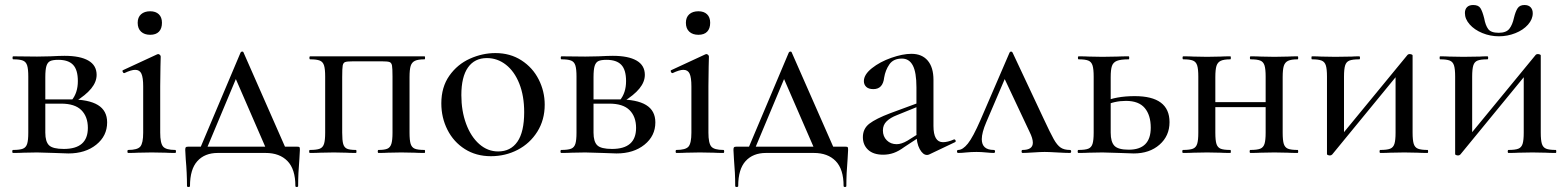

<svg xmlns="http://www.w3.org/2000/svg" viewBox="-20 -611 6260 767"><path d="M181 -386Q219 -388 238 -388Q300 -388 333 -369Q366 -350 366 -312Q366 -284 344.5 -257.5Q323 -231 279 -204L266 -210Q291 -240 291 -287Q291 -332 272 -352Q253 -372 213 -372Q191 -372 180.5 -367Q170 -362 165.5 -347.5Q161 -333 161 -303V-81Q161 -45 176 -30.5Q191 -16 235 -16Q331 -16 331 -100Q331 -145 305 -171Q279 -197 224 -197H132L131 -214H259Q334 -214 371 -191.5Q408 -169 408 -122Q408 -68 364.5 -33Q321 2 253 2Q238 2 196 0Q148 -2 128 -2L74 -1Q59 0 32 0Q29 0 29 -6Q29 -12 32 -12Q59 -12 71.5 -17Q84 -22 88.5 -36.5Q93 -51 93 -81V-305Q93 -335 88.5 -349.5Q84 -364 71.5 -369Q59 -374 33 -374Q30 -374 30 -380Q30 -386 33 -386L128 -385Z M492 -12Q529 -12 540.5 -25.5Q552 -39 552 -81V-266Q552 -301 545 -316.5Q538 -332 520 -332Q504 -332 477 -319H476Q472 -319 470 -324.5Q468 -330 472 -331L608 -394L612 -395Q615 -395 618.5 -392Q622 -389 622 -385Q622 -378 621 -345Q620 -312 620 -267V-81Q620 -39 631.5 -25.5Q643 -12 680 -12Q683 -12 683 -6Q683 0 680 0Q656 0 641 -1L586 -2L531 -1Q516 0 492 0Q489 0 489 -6Q489 -12 492 -12ZM530 -520Q530 -542 543.5 -554Q557 -566 580 -566Q602 -566 614.5 -554Q627 -542 627 -520Q627 -497 615 -484.5Q603 -472 580 -472Q557 -472 543.5 -484.5Q530 -497 530 -520Z M953 -401 1129 -1H1050L917 -307L946 -352L799 -1H772L941 -401Q943 -405 947.5 -405Q952 -405 953 -401ZM722 25Q720 -3 720 -12Q720 -20 722 -22.5Q724 -25 731 -25H1168Q1175 -25 1176.5 -23Q1178 -21 1178 -12Q1178 -4 1176 24Q1171 82 1171 132Q1171 136 1165.5 136Q1160 136 1160 132Q1160 65 1128.5 32.5Q1097 0 1041 0H850Q798 0 768.5 32.5Q739 65 739 132Q739 136 733 136Q727 136 727 132Q727 80 722 25Z M1676 0Q1650 0 1636 -1L1583 -2L1530 -1Q1516 0 1492 0Q1489 0 1489 -6Q1489 -12 1492 -12Q1516 -12 1527.5 -17Q1539 -22 1543.5 -36.5Q1548 -51 1548 -81V-305Q1548 -338 1546 -349Q1544 -360 1536.5 -363Q1529 -366 1506 -366H1390Q1366 -366 1358.5 -363Q1351 -360 1349 -349Q1347 -338 1347 -303V-81Q1347 -50 1351 -36Q1355 -22 1366 -17Q1377 -12 1402 -12Q1404 -12 1404 -6Q1404 0 1402 0Q1377 0 1363 -1L1314 -2L1260 -1Q1245 0 1218 0Q1215 0 1215 -6Q1215 -12 1218 -12Q1245 -12 1257.5 -17Q1270 -22 1274.5 -36.5Q1279 -51 1279 -81V-305Q1279 -335 1274.5 -349.5Q1270 -364 1257.5 -369Q1245 -374 1219 -374Q1216 -374 1216 -380Q1216 -386 1219 -386H1676Q1678 -386 1678 -380Q1678 -374 1676 -374Q1650 -374 1637.5 -368Q1625 -362 1620.5 -347.5Q1616 -333 1616 -303V-81Q1616 -50 1620.5 -36Q1625 -22 1637 -17Q1649 -12 1676 -12Q1678 -12 1678 -6Q1678 0 1676 0Z M1743 -198Q1743 -263 1775 -308.5Q1807 -354 1857 -376.5Q1907 -399 1959 -399Q2018 -399 2063 -370Q2108 -341 2132 -293.5Q2156 -246 2156 -193Q2156 -132 2126.5 -85Q2097 -38 2048 -12.5Q1999 13 1941 13Q1882 13 1837 -15.5Q1792 -44 1767.5 -92.5Q1743 -141 1743 -198ZM2074 -163Q2074 -228 2054.5 -277Q2035 -326 2001 -352.5Q1967 -379 1925 -379Q1876 -379 1849.5 -341.5Q1823 -304 1823 -231Q1823 -168 1842 -116.5Q1861 -65 1894.5 -35.5Q1928 -6 1970 -6Q2020 -6 2047 -45Q2074 -84 2074 -163Z M2371 -386Q2409 -388 2428 -388Q2490 -388 2523 -369Q2556 -350 2556 -312Q2556 -284 2534.5 -257.5Q2513 -231 2469 -204L2456 -210Q2481 -240 2481 -287Q2481 -332 2462 -352Q2443 -372 2403 -372Q2381 -372 2370.5 -367Q2360 -362 2355.5 -347.5Q2351 -333 2351 -303V-81Q2351 -45 2366 -30.5Q2381 -16 2425 -16Q2521 -16 2521 -100Q2521 -145 2495 -171Q2469 -197 2414 -197H2322L2321 -214H2449Q2524 -214 2561 -191.5Q2598 -169 2598 -122Q2598 -68 2554.5 -33Q2511 2 2443 2Q2428 2 2386 0Q2338 -2 2318 -2L2264 -1Q2249 0 2222 0Q2219 0 2219 -6Q2219 -12 2222 -12Q2249 -12 2261.5 -17Q2274 -22 2278.5 -36.5Q2283 -51 2283 -81V-305Q2283 -335 2278.5 -349.5Q2274 -364 2261.5 -369Q2249 -374 2223 -374Q2220 -374 2220 -380Q2220 -386 2223 -386L2318 -385Z M2682 -12Q2719 -12 2730.5 -25.5Q2742 -39 2742 -81V-266Q2742 -301 2735 -316.5Q2728 -332 2710 -332Q2694 -332 2667 -319H2666Q2662 -319 2660 -324.5Q2658 -330 2662 -331L2798 -394L2802 -395Q2805 -395 2808.5 -392Q2812 -389 2812 -385Q2812 -378 2811 -345Q2810 -312 2810 -267V-81Q2810 -39 2821.5 -25.5Q2833 -12 2870 -12Q2873 -12 2873 -6Q2873 0 2870 0Q2846 0 2831 -1L2776 -2L2721 -1Q2706 0 2682 0Q2679 0 2679 -6Q2679 -12 2682 -12ZM2720 -520Q2720 -542 2733.5 -554Q2747 -566 2770 -566Q2792 -566 2804.5 -554Q2817 -542 2817 -520Q2817 -497 2805 -484.5Q2793 -472 2770 -472Q2747 -472 2733.5 -484.5Q2720 -497 2720 -520Z M3143 -401 3319 -1H3240L3107 -307L3136 -352L2989 -1H2962L3131 -401Q3133 -405 3137.5 -405Q3142 -405 3143 -401ZM2912 25Q2910 -3 2910 -12Q2910 -20 2912 -22.5Q2914 -25 2921 -25H3358Q3365 -25 3366.5 -23Q3368 -21 3368 -12Q3368 -4 3366 24Q3361 82 3361 132Q3361 136 3355.5 136Q3350 136 3350 132Q3350 65 3318.5 32.5Q3287 0 3231 0H3040Q2988 0 2958.5 32.5Q2929 65 2929 132Q2929 136 2923 136Q2917 136 2917 132Q2917 80 2912 25Z M3683 8Q3667 8 3654 -15.5Q3641 -39 3641 -79V-262Q3641 -322 3626.5 -349.5Q3612 -377 3583 -377Q3549 -377 3533 -354Q3517 -331 3512 -301Q3507 -255 3469 -255Q3450 -255 3440.5 -264Q3431 -273 3431 -287Q3431 -313 3463 -338.5Q3495 -364 3540.5 -380Q3586 -396 3621 -396Q3663 -396 3686 -369Q3709 -342 3709 -292V-108Q3709 -43 3747 -43Q3766 -43 3791 -54H3792Q3796 -54 3797.5 -49.5Q3799 -45 3795 -43L3692 6Q3688 8 3683 8ZM3427 -63Q3427 -97 3453 -117Q3479 -137 3537 -159L3651 -201L3654 -188L3563 -151Q3537 -141 3522 -126.5Q3507 -112 3507 -90Q3507 -66 3522.5 -50.5Q3538 -35 3562 -35Q3581 -35 3605 -49L3664 -86L3666 -72L3593 -24Q3570 -7 3550 0Q3530 7 3508 7Q3469 7 3448 -12.5Q3427 -32 3427 -63Z M3808 -12Q3826 -12 3846.5 -37.5Q3867 -63 3897 -132L4013 -401Q4015 -405 4019 -405Q4023 -405 4025 -401L4149 -137Q4176 -79 4189.5 -55Q4203 -31 4217 -21.5Q4231 -12 4254 -12Q4259 -12 4259 -6Q4259 0 4254 0Q4237 0 4203 -2Q4169 -4 4153 -4Q4138 -4 4108 -2Q4078 0 4065 0Q4061 0 4061 -6Q4061 -12 4065 -12Q4106 -12 4106 -41Q4106 -58 4093 -84L3988 -307L4018 -352L3920 -123Q3902 -81 3902 -55Q3902 -12 3950 -12Q3955 -12 3955 -6Q3955 0 3950 0Q3939 0 3919 -2Q3899 -4 3881 -4Q3860 -4 3840 -2Q3822 0 3808 0Q3803 0 3803 -6Q3803 -12 3808 -12Z M4489 -13Q4577 -13 4577 -101Q4577 -151 4553 -179.5Q4529 -208 4478 -208Q4432 -208 4393 -189L4387 -204Q4438 -227 4513 -227Q4652 -227 4652 -123Q4652 -68 4612 -33Q4572 2 4509 2Q4494 2 4452 0Q4404 -2 4384 -2L4330 -1Q4315 0 4288 0Q4285 0 4285 -6Q4285 -12 4288 -12Q4315 -12 4327.5 -17Q4340 -22 4344.5 -36.5Q4349 -51 4349 -81V-305Q4349 -335 4344.5 -349.5Q4340 -364 4327.5 -369Q4315 -374 4289 -374Q4286 -374 4286 -380Q4286 -386 4289 -386Q4315 -386 4330 -385L4384 -384L4443 -385Q4460 -386 4489 -386Q4491 -386 4491 -380Q4491 -374 4489 -374Q4457 -374 4442 -368Q4427 -362 4422 -347.5Q4417 -333 4417 -303V-81Q4417 -44 4432 -28.5Q4447 -13 4489 -13Z M4799 -203H5068V-183H4799ZM4707 -374Q4704 -374 4704 -380Q4704 -386 4707 -386Q4733 -386 4748 -385L4802 -384L4856 -385Q4870 -386 4895 -386Q4897 -386 4897 -380Q4897 -374 4895 -374Q4869 -374 4856.5 -368Q4844 -362 4839.5 -347.5Q4835 -333 4835 -303V-81Q4835 -50 4839.5 -36Q4844 -22 4856 -17Q4868 -12 4895 -12Q4897 -12 4897 -6Q4897 0 4895 0Q4869 0 4855 -1L4802 -2L4748 -1Q4733 0 4706 0Q4703 0 4703 -6Q4703 -12 4706 -12Q4733 -12 4745.5 -17Q4758 -22 4762.5 -36.5Q4767 -51 4767 -81V-305Q4767 -335 4762.5 -349.5Q4758 -364 4745.5 -369Q4733 -374 4707 -374ZM4976 -374Q4973 -374 4973 -380Q4973 -386 4976 -386Q5002 -386 5017 -385L5071 -384L5125 -385Q5139 -386 5164 -386Q5166 -386 5166 -380Q5166 -374 5164 -374Q5138 -374 5125.5 -368Q5113 -362 5108.5 -347.5Q5104 -333 5104 -303V-81Q5104 -50 5108.5 -36Q5113 -22 5125 -17Q5137 -12 5164 -12Q5166 -12 5166 -6Q5166 0 5164 0Q5138 0 5124 -1L5071 -2L5016 -1Q5001 0 4975 0Q4972 0 4972 -6Q4972 -12 4975 -12Q5002 -12 5014.5 -17Q5027 -22 5031.5 -36.5Q5036 -51 5036 -81V-305Q5036 -335 5031.5 -349.5Q5027 -364 5014.5 -369Q5002 -374 4976 -374Z M5281 5V-305Q5281 -335 5276.5 -349.5Q5272 -364 5259.5 -369Q5247 -374 5221 -374Q5219 -374 5219 -380Q5219 -386 5221 -386Q5244 -386 5257 -385L5314 -384L5380 -385Q5391 -386 5410 -386Q5413 -386 5413 -380Q5413 -374 5410 -374Q5383 -374 5370.5 -369Q5358 -364 5353.5 -349.5Q5349 -335 5349 -305V-63L5321 -49L5603 -392Q5606 -395 5611 -395Q5615 -395 5619 -393.5Q5623 -392 5623 -390V-81Q5623 -51 5627.5 -36.5Q5632 -22 5644.5 -17Q5657 -12 5683 -12Q5685 -12 5685 -6Q5685 0 5683 0Q5657 0 5643 -1L5590 -2L5534 -1Q5519 0 5494 0Q5491 0 5491 -6Q5491 -12 5494 -12Q5521 -12 5533.5 -17Q5546 -22 5550.5 -36.5Q5555 -51 5555 -81V-326L5585 -339L5302 6Q5298 10 5293 10Q5289 10 5285 8.5Q5281 7 5281 5Z M5793 5V-305Q5793 -335 5788.5 -349.5Q5784 -364 5771.5 -369Q5759 -374 5733 -374Q5731 -374 5731 -380Q5731 -386 5733 -386Q5756 -386 5769 -385L5826 -384L5892 -385Q5903 -386 5922 -386Q5925 -386 5925 -380Q5925 -374 5922 -374Q5895 -374 5882.5 -369Q5870 -364 5865.5 -349.5Q5861 -335 5861 -305V-63L5833 -49L6115 -392Q6118 -395 6123 -395Q6127 -395 6131 -393.5Q6135 -392 6135 -390V-81Q6135 -51 6139.5 -36.5Q6144 -22 6156.5 -17Q6169 -12 6195 -12Q6197 -12 6197 -6Q6197 0 6195 0Q6169 0 6155 -1L6102 -2L6046 -1Q6031 0 6006 0Q6003 0 6003 -6Q6003 -12 6006 -12Q6033 -12 6045.5 -17Q6058 -22 6062.5 -36.5Q6067 -51 6067 -81V-326L6097 -339L5814 6Q5810 10 5805 10Q5801 10 5797 8.5Q5793 7 5793 5ZM6028 -540Q6034 -565 6042.5 -578Q6051 -591 6070 -591Q6086 -591 6094.5 -582Q6103 -573 6103 -558Q6103 -534 6084 -512.5Q6065 -491 6033.5 -478.5Q6002 -466 5968 -466Q5933 -466 5901.5 -479Q5870 -492 5851 -513.5Q5832 -535 5832 -559Q5832 -574 5840.5 -582.5Q5849 -591 5865 -591Q5886 -591 5894 -578.5Q5902 -566 5909 -538Q5914 -510 5925 -495Q5936 -480 5967 -480Q5997 -480 6009.5 -496Q6022 -512 6028 -540Z"/></svg>

Font: Cormorant Garamond Medium
Style: Regular
Weight: 500
Designer: Christian Thalmann (Catharsis Fonts)
Foundry: Catharsis Fonts
Version: Version 4.000